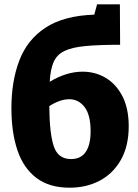

<svg xmlns="http://www.w3.org/2000/svg" viewBox="-20 -859 639 892"><path d="M303 13Q209 13 149 -32.5Q89 -78 61 -161Q33 -244 33 -356Q33 -482 70 -578.5Q107 -675 191.5 -730.5Q276 -786 418 -791L431 -839H537L538 -651Q439 -651 376.5 -645Q314 -639 279 -622Q244 -605 229 -570.5Q214 -536 211 -479Q288 -526 364 -526Q423 -526 471.5 -497Q520 -468 549 -411.5Q578 -355 578 -272Q578 -181 542 -117Q506 -53 444 -20Q382 13 303 13ZM302 -398Q259 -398 209 -366Q210 -238 230 -179Q250 -120 310 -120Q356 -120 378.5 -153.5Q401 -187 401 -249Q401 -325 373 -361.5Q345 -398 302 -398Z"/></svg>

Font: Bitter ExtraBold
Style: Regular
Weight: 800
Designer: Sol Matas, and Bitter project Authors
Foundry: Sol Matas
Version: Version 2.001